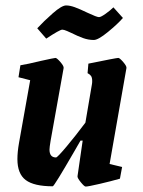

<svg xmlns="http://www.w3.org/2000/svg" viewBox="-20 -677 524 706"><path d="M445 -427 383 -74 429 -63 421 -20Q390 -11 347 -1Q304 9 295 9Q290 9 277 -7Q264 -23 265 -29L284 -160H276L253 -120Q179 8 174 8Q105 8 74.5 -15Q44 -38 44 -92Q44 -118 50 -152L91 -382L48 -393L55 -437Q81 -441 130 -453Q180 -464 184 -464Q189 -464 202 -449Q215 -434 214 -427L166 -159Q162 -135 162 -127Q162 -98 186 -98Q191 -98 225 -138.5Q259 -179 294 -226L318 -367Q319 -372 319 -379Q319 -392 314.5 -398Q310 -404 302 -408L305 -443Q408 -464 415 -464Q420 -464 433 -449Q446 -434 445 -427ZM242 -556Q238 -558 226.5 -563Q215 -568 209 -568Q200 -568 150 -535L117 -573Q141 -599 174 -628Q207 -657 223 -657Q237 -657 255 -650.5Q273 -644 302 -630Q336 -614 344 -614Q351 -614 368.5 -626.5Q386 -639 397 -650L432 -611Q413 -589 377 -559.5Q341 -530 325 -530Q305 -530 285.5 -537Q266 -544 242 -556Z"/></svg>

Font: Grenze SemiBold
Style: Italic
Weight: 600
Italic angle: -10°
Designer: Renata Polastri
Foundry: Omnibus-Type
Version: Version 1.002; ttfautohint (v1.8)